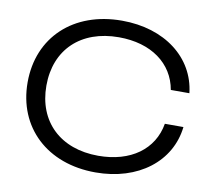

<svg xmlns="http://www.w3.org/2000/svg" viewBox="-84 -859 1069 967"><g transform="rotate(10 451.0 -375.0)"><path d="M766 -289C743 -155 629 -72 463 -72C269 -72 145 -191 145 -375C145 -560 269 -678 463 -678C629 -678 743 -594 766 -462H861C841 -641 683 -763 464 -763C216 -763 49 -606 49 -375C49 -145 216 13 464 13C683 13 841 -110 861 -289Z"/></g></svg>

Font: Bounded Light
Style: Regular
Weight: 300
Designer: Vlad Churkin
Version: Version 3.0